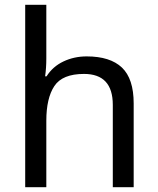

<svg xmlns="http://www.w3.org/2000/svg" viewBox="-20 -780 658 800"><path d="M173 -537Q173 -497 168 -462H174Q200 -503 244.5 -524Q289 -545 341 -545Q439 -545 488 -498.5Q537 -452 537 -349V0H450V-343Q450 -472 330 -472Q240 -472 206.5 -421.5Q173 -371 173 -277V0H85V-760H173Z"/></svg>

Font: Noto Sans Syloti Nagri
Style: Regular
Weight: 400
Designer: Monotype Design Team
Foundry: Monotype Imaging Inc.
Version: Version 2.003; ttfautohint (v1.8.4.7-5d5b)